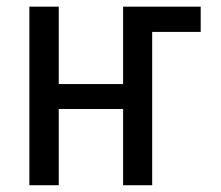

<svg xmlns="http://www.w3.org/2000/svg" viewBox="-20 -548 655 568"><path d="M153.8 -299.3H344.2V-528.3H573.7V-453.6H430.2V0H344.2V-225.6H153.8V0H66.9V-528.3H153.8Z"/></svg>

Font: Roboto Condensed
Style: Regular
Weight: 400
Designer: Google
Version: Version 2.001047; 2015